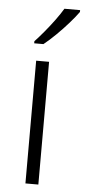

<svg xmlns="http://www.w3.org/2000/svg" viewBox="-55 -797 367 829"><g transform="rotate(5 129.0 -383.0)"><path d="M144 0H88V-532H144ZM258 -766V-758Q243 -737 218.5 -709Q194 -681 166 -653.5Q138 -626 113 -606H73V-615Q91 -634 113.5 -661Q136 -688 156.5 -716Q177 -744 190 -766Z"/></g></svg>

Font: BC Sans Light
Style: Regular
Weight: 300
Designer: Monotype Design Team
Foundry: Monotype Imaging Inc.
Version: Version 2.000;GOOG;noto-source:20170915:90ef993387c0